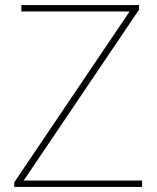

<svg xmlns="http://www.w3.org/2000/svg" viewBox="-20 -734 618 754"><path d="M538 0V-25H73L526 -696V-714H64V-689H489L36 -18V0Z"/></svg>

Font: Noto Sans Gujarati UI Thin
Style: Regular
Weight: 100
Designer: Jelle Bosma - Monotype Design Team, Universal Thirst
Foundry: Monotype Imaging Inc.
Version: Version 2.106